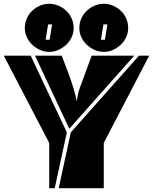

<svg xmlns="http://www.w3.org/2000/svg" viewBox="-23 -994 808 1014"><path d="M525 -239V0H287L351 -295L711 -700H765ZM303 -700 336 -613Q353 -568 365 -529Q377 -490 382 -458Q385 -474 388 -491.5Q391 -509 398 -528L461 -700H686L343 -314L162 -700ZM237 -239 -3 -700H139L330 -295L266 0H237ZM654 -846Q654 -821 643.5 -798Q633 -775 615 -758Q597 -741 574 -730.5Q551 -720 526 -720Q500 -720 476.5 -730.5Q453 -741 435 -758Q417 -775 406.5 -798Q396 -821 396 -846Q396 -873 406.5 -896.5Q417 -920 435 -937Q453 -954 476.5 -964Q500 -974 526 -974Q551 -974 574 -964Q597 -954 615 -937Q633 -920 643.5 -896.5Q654 -873 654 -846ZM366 -846Q366 -821 355.5 -798Q345 -775 327 -758Q309 -741 285.5 -730.5Q262 -720 237 -720Q211 -720 188 -730.5Q165 -741 147 -758Q129 -775 118.5 -798Q108 -821 108 -846Q108 -873 118.5 -896.5Q129 -920 147 -937Q165 -954 188 -964Q211 -974 237 -974Q262 -974 285.5 -964Q309 -954 327 -937Q345 -920 355.5 -896.5Q366 -873 366 -846ZM231 -865 218 -784H239L252 -865ZM523 -865 510 -784H531L544 -865Z"/></svg>

Font: J.M. Nexus Grotesque
Style: Regular
Weight: 900
Designer: deFharo
Foundry: deFharo
Version: Version 3.003